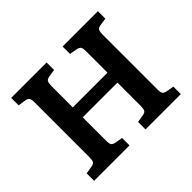

<svg xmlns="http://www.w3.org/2000/svg" viewBox="-153 -923 1146 1146"><g transform="rotate(-45 420.0 -350.0)"><path d="M54 0V-63L103 -71Q122 -74 128 -84Q134 -94 134 -122V-582Q134 -607 127.5 -617Q121 -627 101 -630L54 -637V-700H353V-637L304 -629Q286 -626 280 -615.5Q274 -605 274 -578V-400H567V-582Q567 -607 560.5 -616Q554 -625 534 -629L488 -637V-700H786V-637L738 -630Q719 -627 713 -616.5Q707 -606 707 -579V-118Q707 -93 713.5 -84Q720 -75 740 -71L786 -63V0H488V-63L536 -71Q555 -74 561 -84Q567 -94 567 -122V-316H274V-118Q274 -92 280.5 -83.5Q287 -75 306 -71L353 -63V0Z"/></g></svg>

Font: Literata SemiBold
Style: Regular
Weight: 600
Designer: Latin by Veronika Burian and Jose Scaglione. Greek by Irene Vlachou. Cyrillic by Vera Evstafieva.
Foundry: TypeTogether
Version: Version 3.103; ttfautohint (v1.8.4.7-5d5b);gftools[0.9.29]